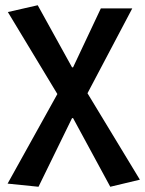

<svg xmlns="http://www.w3.org/2000/svg" viewBox="-20 -523 554 733"><path d="M127 190 9 178 199 -164 10 -477 124 -503 255 -266H259L365 -491H485L314 -167L514 163L401 190L259 -72H255Z"/></svg>

Font: TT Toshiba Sans Medium
Style: Regular
Weight: 500
Designer: Paul D. Hunt
Foundry: Toshiba Corporation
Version: Version 2.020;PS 2.000;hotconv 1.0.86;makeotf.lib2.5.63406